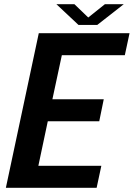

<svg xmlns="http://www.w3.org/2000/svg" viewBox="-20 -896 638 916"><path d="M463.5 -105 441 0H8L165 -737.5H598L575.5 -632.5H275L230 -422.5H475L453.5 -317.5H208L163 -105ZM249 -876H335L401 -812.5L480.5 -876H570.5L444 -777H354.5Z"/></svg>

Font: Epilogue SemiBold
Style: Italic
Weight: 600
Italic angle: -12°
Designer: Tyler Finck
Foundry: Etcetera Type Co
Version: Version 2.111; ttfautohint (v1.8.3)